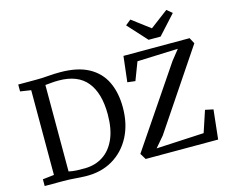

<svg xmlns="http://www.w3.org/2000/svg" viewBox="-129 -1167 1630 1360"><g transform="rotate(-15 686.0 -487.0)"><path d="M123 -59V-680.5L44.5 -692.5V-743H175.5Q222 -743 264.2 -746.8Q306.5 -750.5 352 -750.5Q480 -750.5 561 -706.8Q642 -663 680.2 -583.2Q718.5 -503.5 718.5 -395Q718.5 -274 670.8 -182.2Q623 -90.5 537.5 -40Q452 10.5 338.5 8Q301.5 7 259 3.5Q216.5 0 177 0H39.5V-49.5ZM229.5 -56Q260 -49.5 289 -48.2Q318 -47 349 -47.5Q423 -48.5 480.2 -85.2Q537.5 -122 570 -194.5Q602.5 -267 602.5 -375Q602.5 -531 535 -613.8Q467.5 -696.5 327.5 -696.5Q296 -696.5 271.5 -693.8Q247 -691 229.5 -690ZM1143.5 -621.5 1202 -695 903 -683.5 852.5 -551.5 795 -558.5 817 -746H1302L1325 -702.5L939.5 -128.5L874.5 -52.5L1224 -70.5L1276 -227.5L1335 -215L1311.5 0H780L753 -44.5ZM930.5 -982 1062.5 -882.5 1194.5 -982 1233.5 -949.5 1106.5 -810H1018.5L891 -950Z"/></g></svg>

Font: Merriweather
Style: Regular
Weight: 400
Designer: Eben Sorkin
Foundry: Eben Sorkin
Version: Version 2.100; ttfautohint (v1.7.19-72a1) -l 8 -r 50 -G 200 